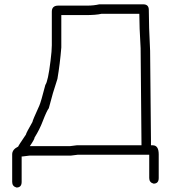

<svg xmlns="http://www.w3.org/2000/svg" viewBox="-20 -690 772 870"><path d="M429.7 -670.4H628.9Q654.3 -670.4 654.3 -645Q654.3 -572.3 660.2 -459.5Q660.2 -423.3 664.1 -53.2V-31.7H671.9Q699.2 -31.7 699.2 9.3V116.7Q699.2 142.1 675.8 142.1Q656.2 136.7 656.2 116.7V11.2H332Q303.7 15.1 300.8 15.1H113.3Q110.4 15.1 82 19H78.1V134.3Q78.1 159.7 54.7 159.7Q35.2 154.3 35.2 134.3V9.3Q35.2 -12.7 62.5 -25.9Q62.5 -28.8 97.7 -80.6Q97.7 -86.4 127 -137.2Q127 -143.1 158.2 -211.4Q165.5 -227.5 185.5 -305.2Q197.8 -321.8 209 -414.6Q214.8 -460 214.8 -484.9V-637.2Q214.8 -664.6 244.1 -664.6H377Q404.8 -664.6 429.7 -670.4ZM367.2 -621.6H257.8V-475.1Q252 -401.9 240.2 -332.5Q218.8 -269 201.2 -199.7Q191.9 -188 173.8 -141.1Q159.7 -103.5 136.7 -66.9Q136.7 -59.1 115.2 -27.8H296.9Q299.8 -27.8 328.1 -31.7H621.1V-37.6Q617.2 -435.1 617.2 -471.2Q611.3 -569.8 611.3 -627.4H439.5Q415 -621.6 367.2 -621.6Z"/></svg>

Font: CEF Fonts CJK
Style: Regular
Weight: 400
Designer: PartyBoss (派对大魔王)
Version: Release 2.25